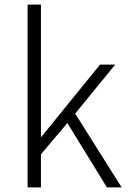

<svg xmlns="http://www.w3.org/2000/svg" viewBox="-20 -815 561 835"><path d="M100 0H158V-144L273 -280L445 0H509L307 -321L481 -534H415L160 -220H158V-795H100Z"/></svg>

Font: Noto Sans CJK SC Light
Style: Regular
Weight: 300
Designer: Ryoko NISHIZUKA 西塚涼子 (kana, bopomofo & ideographs); Paul D. Hunt (Latin, Greek & Cyrillic); Sandoll Communications 산돌커뮤니
Foundry: Adobe
Version: Version 2.004;hotconv 1.0.118;makeotfexe 2.5.65603